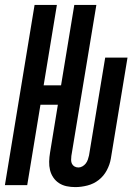

<svg xmlns="http://www.w3.org/2000/svg" viewBox="-33 -755 553 783"><path d="M274 8Q256 8 239 4.5Q222 1 208 -8Q194 -17 184.5 -31Q175 -45 171 -61.5Q167 -78 167.5 -96Q168 -114 171 -132L203 -328H132L78 0H-13L108 -735H199L145 -407H216L270 -735H360L258 -119Q257 -111 257 -102.5Q257 -94 260.5 -87Q264 -80 271 -76Q278 -72 287 -72Q295 -72 303 -76.5Q311 -81 316.5 -88Q322 -95 325 -103.5Q328 -112 330 -121L396 -520H487L419 -108Q415 -84 402.5 -60.5Q390 -37 369.5 -21Q349 -5 323.5 1.5Q298 8 274 8Z"/></svg>

Font: Iosevka Curly Medium
Style: Italic
Weight: 500
Italic angle: -9°
Monospace: yes
Designer: Belleve Invis
Foundry: Belleve Invis
Version: Version 22.1.2; ttfautohint (v1.8.4)